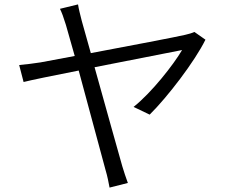

<svg xmlns="http://www.w3.org/2000/svg" viewBox="-20 -810 1040 871"><path d="M912 -630 862 -665C851 -660 834 -655 820 -652C783 -643 567 -602 392 -569L351 -715C343 -746 337 -770 334 -790L252 -770C260 -754 268 -733 279 -697L319 -556L164 -527C130 -522 101 -518 67 -515L87 -438C118 -446 220 -467 337 -490L459 -38C467 -12 473 19 477 41L560 20C552 -2 541 -34 535 -55C519 -109 460 -324 409 -505L806 -583C768 -518 669 -391 586 -325L659 -290C740 -370 864 -532 912 -630Z"/></svg>

Font: Noto Sans JP DemiLight
Style: Regular
Weight: 350
Designer: Ryoko NISHIZUKA 西塚涼子 (kana, bopomofo & ideographs); Paul D. Hunt (Latin, Greek & Cyrillic); Sandoll Communications 산돌커뮤니
Foundry: Adobe
Version: Version 2.004;hotconv 1.0.118;makeotfexe 2.5.65603